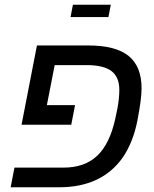

<svg xmlns="http://www.w3.org/2000/svg" viewBox="-20 -791 650 811"><path d="M484 -411Q484 -466 450.5 -491Q417 -516 346 -516H211L178 -347H297L281 -264H71L136 -599H352Q469 -599 523.5 -554.5Q578 -510 578 -418Q578 -372 560 -280Q542 -189 498 -125Q409 0 230 0H25L41 -83H248Q338 -83 391 -133.5Q444 -184 467 -290L476 -333Q484 -376 484 -411ZM278 -719 288 -771H448L438 -719Z"/></svg>

Font: Libra Sans
Style: Italic
Weight: 400
Italic angle: -12°
Foundry: Context Ltd
Version: Version 1.002